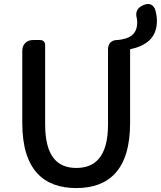

<svg xmlns="http://www.w3.org/2000/svg" viewBox="-20 -940 816 974"><path d="M528 -523V-309C528 -142 460 -88 367 -88C275 -88 209 -142 209 -309V-711C209 -727 199 -737 183 -737H151H148C115 -737 93 -715 93 -682V-316C93 -76 204 14 367 14C530 14 640 -76 640 -316V-690C719 -707 776 -746 776 -834C776 -856 772 -877 766 -895C753 -921 733 -925 707 -914C677 -901 665 -879 674 -847C675 -841 676 -834 676 -827C676 -762 634 -743 577 -737H574C546 -737 528 -719 528 -691Z"/></svg>

Font: GenSenRounded2 TW M
Style: Regular
Weight: 500
Version: Version 2.100;PS 2.1;hotconv 16.6.51;makeotf.lib2.5.65220 DE